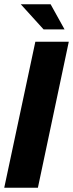

<svg xmlns="http://www.w3.org/2000/svg" viewBox="-31 -887 345 907"><path d="M136 -690H294L148 0H-11ZM67 -867H208L274 -748H175Z"/></svg>

Font: Decalotype ExtraBold Italic
Style: Regular
Weight: 800
Italic angle: -12°
Designer: Alfredo Marco Pradil
Foundry: Alfredo Marco Pradil
Version: Version 1.0